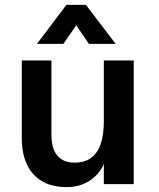

<svg xmlns="http://www.w3.org/2000/svg" viewBox="-20 -752 650 784"><path d="M526 -505V0H404V-83Q398 -67 385 -50Q372 -33 353 -19Q334 -5 309 3.5Q284 12 253 12Q192 12 151 -12.5Q110 -37 89.5 -81.5Q69 -126 69 -186V-505H190V-203Q190 -144 214.5 -116Q239 -88 284 -88Q327 -88 353.5 -108.5Q380 -129 392 -166.5Q404 -204 404 -256V-505ZM131 -573 251 -732H331L452 -573H343L259 -696H324L239 -573Z"/></svg>

Font: Inclusive Sans SemiBold
Style: Regular
Weight: 600
Designer: Olivia King
Foundry: Olivia King
Version: Version 2.004